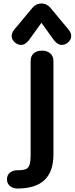

<svg xmlns="http://www.w3.org/2000/svg" viewBox="-20 -791 429 1103"><path d="M20 239Q20 215 37 201Q54 187 80 187Q112 187 127.5 181Q143 175 149.5 156Q156 137 156 96V-440Q156 -469 173.5 -484.5Q191 -500 221 -500Q251 -500 269 -484Q287 -468 287 -440V96Q287 195 235.5 243.5Q184 292 80 292Q54 292 37 277.5Q20 263 20 239ZM47 -584Q47 -603 62 -621L167 -747Q188 -771 218 -771Q248 -771 269 -747L374 -621Q389 -603 389 -584Q389 -562 368 -545Q352 -533 335 -533Q311 -533 290 -560L218 -660L146 -560Q125 -533 101 -533Q84 -533 68 -545Q47 -562 47 -584Z"/></svg>

Font: Kodchasan
Style: Bold
Weight: 700
Designer: Katatrad Aksorn Co.,Ltd.
Foundry: Cadson Demak Co.,Ltd.
Version: Version 1.000; ttfautohint (v1.6)